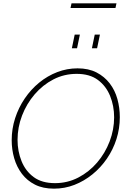

<svg xmlns="http://www.w3.org/2000/svg" viewBox="-20 -1124 765 1149"><path d="M303 5Q237 5 189.5 -19Q142 -43 111 -84Q80 -125 65 -177Q50 -229 50 -285Q50 -353 70.5 -416.5Q91 -480 128 -534.5Q165 -589 214.5 -629.5Q264 -670 322.5 -692.5Q381 -715 444 -715Q510 -715 557.5 -690.5Q605 -666 636.5 -625Q668 -584 682.5 -531.5Q697 -479 697 -423Q697 -355 677 -292Q657 -229 620 -175Q583 -121 533 -80.5Q483 -40 425 -17.5Q367 5 303 5ZM309 -28Q384 -28 448.5 -61.5Q513 -95 561 -151Q609 -207 636 -277.5Q663 -348 663 -422Q663 -490 639 -549.5Q615 -609 566 -645.5Q517 -682 439 -682Q364 -682 300 -649Q236 -616 187.5 -559.5Q139 -503 112 -432.5Q85 -362 85 -287Q85 -219 109 -159.5Q133 -100 182 -64Q231 -28 309 -28ZM410 -835 427 -917H458L441 -835ZM530 -835 547 -917H578L561 -835ZM402 -1076 408 -1104H677L671 -1076Z"/></svg>

Font: Raleway Thin ExtraLight
Style: Italic
Weight: 250
Italic angle: -12°
Version: Version 4.026